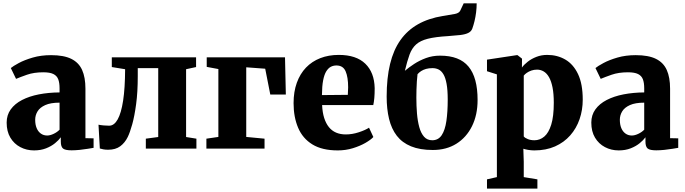

<svg xmlns="http://www.w3.org/2000/svg" viewBox="-20 -893 4116 1154"><path d="M184.5 11Q139.5 11 102 -8.8Q64.5 -28.5 42.2 -65.8Q20 -103 20 -156Q20 -201.5 44.5 -235.5Q69 -269.5 112.5 -292Q156 -314.5 213.8 -325.8Q271.5 -337 338 -337.5V-362.5Q338 -395.5 330 -416.5Q322 -437.5 301 -448Q280 -458.5 240 -458.5Q184 -458.5 142 -443.8Q100 -429 76.5 -419L45 -484Q58.5 -495.5 92.8 -514Q127 -532.5 176.8 -547Q226.5 -561.5 287 -561.5Q363.5 -561.5 408.5 -539.2Q453.5 -517 473.5 -472.5Q493.5 -428 493.5 -360V-62.5L542.5 -61.5V-4.5Q531.5 -2.5 508.5 1.2Q485.5 5 459 7.8Q432.5 10.5 410.5 10.5Q372.5 10.5 359 -0.2Q345.5 -11 345.5 -42V-68Q333.5 -51 311 -32.5Q288.5 -14 256.8 -1.5Q225 11 184.5 11ZM263.5 -78.5Q281 -78.5 302.2 -88.5Q323.5 -98.5 338 -113.5V-276Q284.5 -276 252.2 -261.5Q220 -247 205.8 -223.8Q191.5 -200.5 191.5 -173Q191.5 -143.5 200.5 -122.5Q209.5 -101.5 225.8 -90Q242 -78.5 263.5 -78.5Z M630 7Q614.5 7 602 4.8Q589.5 2.5 580 -0.5L572 -143.5Q582.5 -141 602 -139.2Q621.5 -137.5 636 -137.5Q666 -137.5 687.2 -175.2Q708.5 -213 720 -288.2Q731.5 -363.5 732 -477L652 -490V-548.5H1158.5V-490L1098.5 -477V-69.5L1160.5 -59.5V0H856.5V-59.5L931 -69.5V-483.5H808V-435.5Q808 -339.5 798.2 -267.2Q788.5 -195 774.8 -145.8Q761 -96.5 748 -70Q731 -35 702.8 -14Q674.5 7 630 7Z M1220.5 0V-59.5L1292.5 -70V-478L1222.5 -491V-548.5H1693L1698 -325H1604.5L1574 -480L1460 -488.5V-70L1570 -59.5V0Z M2010.5 11Q1916 11 1857.5 -25Q1799 -61 1771.8 -125.2Q1744.5 -189.5 1744.5 -273Q1744.5 -341.5 1764 -395.5Q1783.5 -449.5 1819.2 -486.8Q1855 -524 1905 -543.5Q1955 -563 2016 -563Q2121 -563 2175.5 -510.2Q2230 -457.5 2232 -363Q2232 -328.5 2229.8 -303.8Q2227.5 -279 2223.5 -261.5H1916Q1918 -217 1928.5 -184Q1939 -151 1956.8 -129Q1974.5 -107 2000 -96Q2025.5 -85 2058.5 -85Q2097 -85 2136.5 -98Q2176 -111 2198 -125.5L2224 -69.5Q2209 -53 2176.5 -34.2Q2144 -15.5 2100.8 -2.2Q2057.5 11 2010.5 11ZM1915 -321.5 2070.5 -323Q2071 -334.5 2071.5 -345.5Q2072 -356.5 2072.5 -368Q2072.5 -429.5 2057.2 -464.5Q2042 -499.5 2002 -499.5Q1983.5 -499.5 1968.2 -491.5Q1953 -483.5 1941 -464.2Q1929 -445 1922.2 -410.2Q1915.5 -375.5 1915 -321.5Z M2581.5 8.5Q2504 8.5 2450.5 -13.5Q2397 -35.5 2365 -77Q2333 -118.5 2318.5 -178Q2304 -237.5 2304 -312.5Q2304 -424 2324.5 -508.5Q2345 -593 2386.8 -652Q2428.5 -711 2492 -747Q2555.5 -783 2642 -797Q2689.5 -804.5 2714.2 -809.2Q2739 -814 2746.5 -829.5L2767 -873H2845Q2845 -845.5 2841.5 -818Q2838 -790.5 2832 -765.8Q2826 -741 2818.5 -720.5Q2812 -703.5 2794 -694.8Q2776 -686 2746 -682.5Q2716 -679 2673 -676Q2596.5 -671.5 2551.2 -660Q2506 -648.5 2480.8 -625.8Q2455.5 -603 2441.5 -564.8Q2427.5 -526.5 2413.5 -467.5Q2437 -487.5 2469 -508.5Q2501 -529.5 2540.2 -544Q2579.5 -558.5 2625 -558.5Q2683.5 -558.5 2726 -542.2Q2768.5 -526 2796 -492.8Q2823.5 -459.5 2837 -409.5Q2850.5 -359.5 2850.5 -292Q2850.5 -202.5 2817 -134.8Q2783.5 -67 2723.2 -29.2Q2663 8.5 2581.5 8.5ZM2578 -50Q2614.5 -50 2634.8 -80.5Q2655 -111 2663 -166Q2671 -221 2671 -294.5Q2671 -352 2664.2 -389Q2657.5 -426 2645.2 -446.5Q2633 -467 2616.5 -475.2Q2600 -483.5 2579.5 -483.5Q2557.5 -483.5 2540.8 -478.8Q2524 -474 2511.2 -465.8Q2498.5 -457.5 2489.5 -447Q2487 -429 2485.5 -404.2Q2484 -379.5 2483.2 -353.8Q2482.5 -328 2482.5 -306Q2482.5 -257 2486.2 -211.2Q2490 -165.5 2500 -129Q2510 -92.5 2528.8 -71.2Q2547.5 -50 2578 -50Z M2907 240.5V185L2966.5 171.5V-446L2907 -465V-534.5L3085.5 -561.5H3090.5L3117.5 -540.5L3117 -487Q3129.5 -504.5 3151.8 -522Q3174 -539.5 3204 -551.2Q3234 -563 3269 -563Q3329.5 -563 3377.8 -535Q3426 -507 3454.2 -447.8Q3482.5 -388.5 3482.5 -294Q3482.5 -232 3463.5 -176.8Q3444.5 -121.5 3407.2 -79.2Q3370 -37 3316 -13Q3262 11 3191.5 11Q3173 11 3154.2 7.8Q3135.5 4.5 3125.5 1L3128 79.5V171.5L3210 185V240.5ZM3192 -50Q3225 -50 3251.2 -72Q3277.5 -94 3293 -143.5Q3308.5 -193 3308.5 -275.5Q3308.5 -329.5 3301 -367.2Q3293.5 -405 3280 -428.8Q3266.5 -452.5 3248 -463.5Q3229.5 -474.5 3208 -474.5Q3189.5 -474.5 3173.8 -469Q3158 -463.5 3146.2 -455.2Q3134.5 -447 3128 -438.5V-73Q3135.5 -63.5 3152.8 -56.8Q3170 -50 3192 -50Z M3698.5 11Q3653.5 11 3616 -8.8Q3578.5 -28.5 3556.2 -65.8Q3534 -103 3534 -156Q3534 -201.5 3558.5 -235.5Q3583 -269.5 3626.5 -292Q3670 -314.5 3727.8 -325.8Q3785.5 -337 3852 -337.5V-362.5Q3852 -395.5 3844 -416.5Q3836 -437.5 3815 -448Q3794 -458.5 3754 -458.5Q3698 -458.5 3656 -443.8Q3614 -429 3590.5 -419L3559 -484Q3572.5 -495.5 3606.8 -514Q3641 -532.5 3690.8 -547Q3740.5 -561.5 3801 -561.5Q3877.5 -561.5 3922.5 -539.2Q3967.5 -517 3987.5 -472.5Q4007.5 -428 4007.5 -360V-62.5L4056.5 -61.5V-4.5Q4045.5 -2.5 4022.5 1.2Q3999.5 5 3973 7.8Q3946.5 10.5 3924.5 10.5Q3886.5 10.5 3873 -0.2Q3859.5 -11 3859.5 -42V-68Q3847.5 -51 3825 -32.5Q3802.5 -14 3770.8 -1.5Q3739 11 3698.5 11ZM3777.5 -78.5Q3795 -78.5 3816.2 -88.5Q3837.5 -98.5 3852 -113.5V-276Q3798.5 -276 3766.2 -261.5Q3734 -247 3719.8 -223.8Q3705.5 -200.5 3705.5 -173Q3705.5 -143.5 3714.5 -122.5Q3723.5 -101.5 3739.8 -90Q3756 -78.5 3777.5 -78.5Z"/></svg>

Font: Merriweather 36pt Black
Style: Regular
Weight: 900
Version: Version 2.100